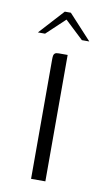

<svg xmlns="http://www.w3.org/2000/svg" viewBox="-74 -650 381 688"><g transform="rotate(10 116.0 -305.5)"><path d="M90 0Q90 -108 90 -216.5Q90 -325 90 -434Q90 -443 91 -448.5Q92 -454 96 -457Q100 -460 110 -460H142V0ZM23 -521 105 -611H127L210 -521H183L116 -584L49 -521Z"/></g></svg>

Font: Genos Thin Light
Style: Regular
Weight: 300
Version: Version 1.010